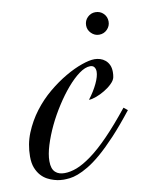

<svg xmlns="http://www.w3.org/2000/svg" viewBox="-136 -545 486 595"><g transform="rotate(-10 106.5 -247.0)"><path d="M250.5 -177.7Q216.8 -134.8 188.7 -104.7Q160.6 -74.7 137.5 -54.9Q114.3 -35.2 95.7 -24.2Q77.1 -13.2 62.5 -7.8Q47.9 -2.4 36.6 -1.2Q25.4 0 17.1 0Q13.7 0 5.9 -0.7Q-2 -1.5 -12.2 -4.4Q-22.5 -7.3 -33.2 -12.9Q-43.9 -18.6 -52.7 -28.3Q-61.5 -38.1 -67.4 -52.7Q-73.2 -67.4 -73.2 -88.4Q-73.2 -127.4 -59.1 -162.1Q-44.9 -196.8 -22.7 -226.1Q-0.5 -255.4 27.3 -278.6Q55.2 -301.8 83 -317.9Q110.8 -334 135.3 -342.5Q159.7 -351.1 175.8 -351.1Q184.6 -351.1 193.4 -348.4Q202.1 -345.7 209.2 -339.8Q216.3 -334 220.7 -324.7Q225.1 -315.4 225.1 -302.2Q225.1 -293.9 223.6 -286.1Q221.7 -276.4 211.4 -266.4Q201.2 -256.3 187.7 -248.3Q174.3 -240.2 160.4 -235.1Q146.5 -230 137.2 -230Q154.8 -252.9 165.3 -275.1Q175.8 -297.4 175.8 -312Q175.8 -320.8 171.6 -326.4Q167.5 -332 158.7 -332Q143.1 -332 124 -318.1Q105 -304.2 85.7 -281.7Q66.4 -259.3 47.9 -230.5Q29.3 -201.7 15.1 -171.9Q1 -142.1 -7.8 -113.8Q-16.6 -85.4 -16.6 -64Q-16.6 -51.3 -13.7 -42.7Q-10.7 -34.2 -5.1 -29.1Q0.5 -23.9 7.8 -21.7Q15.1 -19.5 23.9 -19.5Q41.5 -19.5 62.3 -27.3Q83 -35.2 109.1 -54.2Q135.3 -73.2 167 -105.7Q198.7 -138.2 238.3 -187.5ZM239.3 -458.5Q239.3 -444.3 229 -433.8Q218.8 -423.3 203.6 -423.3Q189.5 -423.3 179 -433.8Q168.5 -444.3 168.5 -458.5Q168.5 -473.6 179 -483.9Q189.5 -494.1 203.6 -494.1Q218.8 -494.1 229 -483.9Q239.3 -473.6 239.3 -458.5Z"/></g></svg>

Font: Dynalight
Style: Regular
Weight: 400
Version: Version 1.000